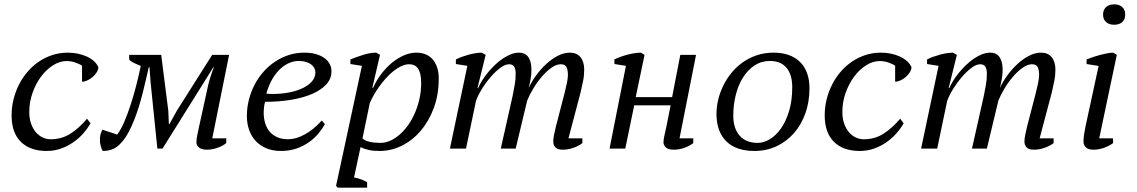

<svg xmlns="http://www.w3.org/2000/svg" viewBox="-20 -682 5215 881"><path d="M395.5 -116.2Q381.8 -92.3 361.8 -69.6Q341.8 -46.9 316.2 -29.1Q290.5 -11.2 259.8 -0.2Q229 10.7 193.8 10.7Q118.2 10.7 75.7 -31.2Q33.2 -73.2 33.2 -152.3Q33.2 -190.4 42.2 -226.6Q51.3 -262.7 67.6 -294.7Q84 -326.7 107.2 -353.5Q130.4 -380.4 158.9 -399.7Q187.5 -418.9 220.9 -429.7Q254.4 -440.4 291 -440.4Q314.5 -440.4 336.9 -435.8Q359.4 -431.2 378.2 -422.6Q397 -414.1 410.9 -401.6Q424.8 -389.2 431.6 -373Q430.7 -361.3 423.1 -349.4Q415.5 -337.4 404.5 -328.1Q393.6 -318.8 380.6 -313Q367.7 -307.1 356.4 -307.1V-380.4Q345.7 -388.2 325.9 -395Q306.2 -401.9 285.6 -401.9Q253.9 -401.9 223.1 -382.3Q192.4 -362.8 168.2 -330.3Q144 -297.9 129.2 -255.6Q114.3 -213.4 114.3 -168Q114.3 -138.7 122.3 -115.5Q130.4 -92.3 143.8 -76.2Q157.2 -60.1 175 -51.5Q192.9 -43 212.4 -43Q262.7 -43 302.5 -68.1Q342.3 -93.3 379.4 -137.2Z M662.6 -373.5Q656.7 -347.7 649.9 -317.9Q643.1 -288.1 635 -256.3Q627 -224.6 617.2 -192.9Q607.4 -161.1 595.7 -131.6Q584 -102.1 570.3 -76.2Q556.6 -50.3 540 -31.2Q519.5 -6.8 498.5 2Q477.5 10.7 451.2 10.7Q445.8 1.5 441.9 -13.2Q438 -27.8 438.5 -43.5Q438.5 -67.4 450.2 -86.9L517.6 -64.5Q533.7 -85 549.3 -120.8Q564.9 -156.7 579.1 -200.2Q593.3 -243.7 605.2 -290.5Q617.2 -337.4 626 -379.4Q608.9 -386.2 594.2 -393.3Q579.6 -400.4 572.8 -408.7V-430.2H719.7L752.4 -172.4L754.9 -112.3H757.3L792 -174.8L953.6 -430.2H1031.2L954.1 -47.4H1018.1V-25.4Q1001 -11.7 976.8 -3.4Q952.6 4.9 928.7 4.9Q904.3 4.9 892.8 -5.6Q881.3 -16.1 881.3 -27.8Q881.3 -43.9 885.5 -63.5Q889.6 -83 894 -103.5L936 -294.9Q938 -302.2 940.9 -313Q943.8 -323.7 947.5 -334.7Q951.2 -345.7 954.8 -356Q958.5 -366.2 961.4 -373.5H959L725.6 0H702.1L670.9 -305.2L666 -373.5Z M1470.7 -112.8Q1460 -92.3 1441.9 -70.3Q1423.8 -48.3 1398.7 -30.3Q1373.5 -12.2 1341.1 -0.7Q1308.6 10.7 1269.5 10.7Q1230.5 10.7 1201.2 -2Q1171.9 -14.6 1152.3 -36.1Q1132.8 -57.6 1122.8 -86.7Q1112.8 -115.7 1112.8 -148.9Q1112.8 -188.5 1122.3 -225.3Q1131.8 -262.2 1148.9 -294.7Q1166 -327.1 1190.2 -354Q1214.4 -380.9 1243.7 -400.1Q1272.9 -419.4 1306.4 -429.9Q1339.8 -440.4 1376 -440.4Q1406.7 -440.4 1430.2 -433.6Q1453.6 -426.8 1469.5 -415Q1485.4 -403.3 1493.2 -387.7Q1501 -372.1 1501 -354.5Q1501 -320.8 1477.3 -294.9Q1453.6 -269 1412.6 -251.2Q1371.6 -233.4 1315.9 -224.1Q1260.3 -214.8 1196.3 -214.8Q1192.4 -200.7 1191.2 -187.5Q1189.9 -174.3 1189.9 -165.5Q1189.9 -139.2 1196.8 -116.7Q1203.6 -94.2 1217.5 -77.9Q1231.4 -61.5 1252.7 -52.2Q1273.9 -43 1302.7 -43Q1336.9 -43 1377.2 -64.5Q1417.5 -85.9 1456.5 -128.9ZM1349.6 -402.3Q1331.1 -402.3 1310.1 -394.3Q1289.1 -386.2 1268.8 -368.4Q1248.5 -350.6 1231 -321.8Q1213.4 -293 1202.1 -252Q1245.6 -249 1286.1 -254.4Q1326.7 -259.8 1358.2 -272.7Q1389.6 -285.6 1408.4 -305.2Q1427.2 -324.7 1427.2 -349.6Q1427.2 -360.4 1422.1 -369.9Q1417 -379.4 1407.2 -386.7Q1397.5 -394 1383.1 -398.2Q1368.7 -402.3 1349.6 -402.3Z M1604.5 132.3Q1619.6 134.8 1635 140.4Q1650.4 146 1664.6 153.8V179.2H1529.3L1522 170.9L1640.6 -379.9L1587.9 -388.2V-409.2Q1616.7 -420.9 1647.9 -430.7Q1679.2 -440.4 1706.5 -440.4L1723.6 -430.2L1688.5 -278.8H1691.9Q1707 -313 1729.5 -342.5Q1752 -372.1 1778.3 -393.8Q1804.7 -415.5 1833.5 -428Q1862.3 -440.4 1890.1 -440.4Q1913.1 -440.4 1932.1 -432.9Q1951.2 -425.3 1964.6 -410.4Q1978 -395.5 1985.6 -373.3Q1993.2 -351.1 1993.2 -321.8Q1993.2 -247.6 1970.5 -186.5Q1947.8 -125.5 1910.2 -81.5Q1872.6 -37.6 1823.7 -13.4Q1774.9 10.7 1722.7 10.7Q1692.9 10.7 1672.9 6.3Q1652.8 2 1634.3 -6.8ZM1857.9 -387.2Q1839.4 -387.2 1820.6 -378.2Q1801.8 -369.1 1783.7 -354.5Q1765.6 -339.8 1749 -321Q1732.4 -302.2 1718.5 -282.5Q1704.6 -262.7 1693.8 -243.4Q1683.1 -224.1 1676.8 -209L1643.1 -46.4Q1666.5 -26.4 1725.6 -26.4Q1748.5 -26.4 1771.2 -36.6Q1793.9 -46.9 1814.7 -65.2Q1835.4 -83.5 1853.3 -108.9Q1871.1 -134.3 1884.3 -164.8Q1897.5 -195.3 1905 -230Q1912.6 -264.6 1912.6 -301.3Q1912.6 -325.2 1908.7 -341.6Q1904.8 -357.9 1897.5 -368.2Q1890.1 -378.4 1880.1 -382.8Q1870.1 -387.2 1857.9 -387.2Z M2571.3 -257.8Q2576.7 -278.8 2581.3 -301.3Q2585.9 -323.7 2585.9 -337.9Q2585.9 -360.8 2579.3 -374Q2572.8 -387.2 2553.2 -387.2Q2532.7 -387.2 2509.8 -370.8Q2486.8 -354.5 2465.6 -329.6Q2444.3 -304.7 2426.8 -275.4Q2409.2 -246.1 2398.9 -220.2L2346.2 0H2277.8L2332 -241.2Q2337.4 -268.1 2341.8 -292.7Q2346.2 -317.4 2346.2 -343.8Q2346.2 -364.3 2339.4 -375.7Q2332.5 -387.2 2315.4 -387.2Q2297.9 -387.2 2275.9 -370.8Q2253.9 -354.5 2232.2 -329.6Q2210.4 -304.7 2192.1 -275.1Q2173.8 -245.6 2164.1 -219.2L2118.2 0H2044.4L2124.5 -379.9L2071.8 -388.2V-409.2Q2085.9 -416.5 2101.8 -422.1Q2117.7 -427.7 2133.5 -431.9Q2149.4 -436 2164.1 -438.2Q2178.7 -440.4 2190.4 -440.4L2208.5 -430.2L2170.9 -277.8H2173.8Q2180.7 -293.9 2192.1 -312.3Q2203.6 -330.6 2218.3 -348.6Q2232.9 -366.7 2250.2 -383.3Q2267.6 -399.9 2286.1 -412.6Q2304.7 -425.3 2324 -432.9Q2343.3 -440.4 2361.8 -440.4Q2372.1 -440.4 2382.3 -437Q2392.6 -433.6 2400.6 -424.6Q2408.7 -415.5 2413.6 -399.9Q2418.5 -384.3 2418.5 -360.4Q2418.5 -341.8 2414.8 -320.1Q2411.1 -298.3 2405.8 -277.8Q2418.9 -307.1 2440.2 -336.2Q2461.4 -365.2 2486.6 -388.4Q2511.7 -411.6 2539.6 -426Q2567.4 -440.4 2594.7 -440.4Q2627 -440.4 2643.8 -419.4Q2660.6 -398.4 2660.6 -362.8Q2660.6 -335 2655.5 -310.5Q2650.4 -286.1 2644 -257.8L2588.4 -47.4H2652.3V-25.4Q2634.8 -11.7 2610.1 -3.4Q2585.4 4.9 2562.5 4.9Q2537.6 4.9 2528.1 -6.1Q2518.6 -17.1 2518.6 -32.7Q2518.6 -44.4 2522 -62.3Q2525.4 -80.1 2530.8 -101.6Z M3173.8 -430.2 3098.1 -47.4H3161.1V-25.4Q3143.6 -11.7 3119.4 -3.4Q3095.2 4.9 3071.8 4.9Q3046.4 4.9 3035.4 -5.6Q3024.4 -16.1 3024.4 -27.8Q3024.4 -43.5 3029.3 -62.7Q3034.2 -82 3038.1 -102.5L3057.1 -198.7H2890.1L2849.1 0H2776.9L2852.1 -379.9L2799.8 -388.2L2798.8 -409.2Q2811 -415.5 2826.9 -421.1Q2842.8 -426.8 2859.4 -431.2Q2876 -435.5 2892.1 -438Q2908.2 -440.4 2920.4 -440.4L2937.5 -430.2L2897 -236.3H3064L3101.6 -430.2Z M3267.6 -160.2Q3267.6 -190.4 3275.1 -222.9Q3282.7 -255.4 3297.6 -286.6Q3312.5 -317.9 3334.7 -345.7Q3356.9 -373.5 3386 -394.5Q3415 -415.5 3451.2 -428Q3487.3 -440.4 3530.3 -440.4Q3567.9 -440.4 3598.1 -429.9Q3628.4 -419.4 3649.9 -398.7Q3671.4 -377.9 3682.9 -347.4Q3694.3 -316.9 3694.3 -276.9Q3694.3 -215.3 3675.8 -162.8Q3657.2 -110.4 3623.8 -71.8Q3590.3 -33.2 3543.7 -11.2Q3497.1 10.7 3441.4 10.7Q3400.9 10.7 3368.7 0Q3336.4 -10.7 3314 -32.2Q3291.5 -53.7 3279.5 -85.7Q3267.6 -117.7 3267.6 -160.2ZM3512.7 -402.3Q3473.6 -402.3 3442.4 -381.8Q3411.1 -361.3 3389.4 -326.7Q3367.7 -292 3356.2 -246.6Q3344.7 -201.2 3344.7 -151.4Q3344.7 -92.8 3373.8 -59.6Q3402.8 -26.4 3457 -26.4Q3483.9 -26.4 3512 -43Q3540 -59.6 3563 -91.8Q3585.9 -124 3600.6 -171.9Q3615.2 -219.7 3615.2 -282.7Q3615.2 -338.9 3589.1 -370.6Q3563 -402.3 3512.7 -402.3Z M4126.5 -116.2Q4112.8 -92.3 4092.8 -69.6Q4072.8 -46.9 4047.1 -29.1Q4021.5 -11.2 3990.7 -0.2Q3960 10.7 3924.8 10.7Q3849.1 10.7 3806.6 -31.2Q3764.2 -73.2 3764.2 -152.3Q3764.2 -190.4 3773.2 -226.6Q3782.2 -262.7 3798.6 -294.7Q3814.9 -326.7 3838.1 -353.5Q3861.3 -380.4 3889.9 -399.7Q3918.5 -418.9 3951.9 -429.7Q3985.4 -440.4 4022 -440.4Q4045.4 -440.4 4067.9 -435.8Q4090.3 -431.2 4109.1 -422.6Q4127.9 -414.1 4141.8 -401.6Q4155.8 -389.2 4162.6 -373Q4161.6 -361.3 4154.1 -349.4Q4146.5 -337.4 4135.5 -328.1Q4124.5 -318.8 4111.6 -313Q4098.6 -307.1 4087.4 -307.1V-380.4Q4076.7 -388.2 4056.9 -395Q4037.1 -401.9 4016.6 -401.9Q3984.9 -401.9 3954.1 -382.3Q3923.3 -362.8 3899.2 -330.3Q3875 -297.9 3860.1 -255.6Q3845.2 -213.4 3845.2 -168Q3845.2 -138.7 3853.3 -115.5Q3861.3 -92.3 3874.8 -76.2Q3888.2 -60.1 3906 -51.5Q3923.8 -43 3943.4 -43Q3993.7 -43 4033.4 -68.1Q4073.2 -93.3 4110.4 -137.2Z M4733.4 -257.8Q4738.8 -278.8 4743.4 -301.3Q4748 -323.7 4748 -337.9Q4748 -360.8 4741.5 -374Q4734.9 -387.2 4715.3 -387.2Q4694.8 -387.2 4671.9 -370.8Q4648.9 -354.5 4627.7 -329.6Q4606.4 -304.7 4588.9 -275.4Q4571.3 -246.1 4561 -220.2L4508.3 0H4439.9L4494.1 -241.2Q4499.5 -268.1 4503.9 -292.7Q4508.3 -317.4 4508.3 -343.8Q4508.3 -364.3 4501.5 -375.7Q4494.6 -387.2 4477.5 -387.2Q4460 -387.2 4438 -370.8Q4416 -354.5 4394.3 -329.6Q4372.6 -304.7 4354.2 -275.1Q4335.9 -245.6 4326.2 -219.2L4280.3 0H4206.5L4286.6 -379.9L4233.9 -388.2V-409.2Q4248 -416.5 4263.9 -422.1Q4279.8 -427.7 4295.7 -431.9Q4311.5 -436 4326.2 -438.2Q4340.8 -440.4 4352.5 -440.4L4370.6 -430.2L4333 -277.8H4335.9Q4342.8 -293.9 4354.2 -312.3Q4365.7 -330.6 4380.4 -348.6Q4395 -366.7 4412.4 -383.3Q4429.7 -399.9 4448.2 -412.6Q4466.8 -425.3 4486.1 -432.9Q4505.4 -440.4 4523.9 -440.4Q4534.2 -440.4 4544.4 -437Q4554.7 -433.6 4562.7 -424.6Q4570.8 -415.5 4575.7 -399.9Q4580.6 -384.3 4580.6 -360.4Q4580.6 -341.8 4576.9 -320.1Q4573.2 -298.3 4567.9 -277.8Q4581.1 -307.1 4602.3 -336.2Q4623.5 -365.2 4648.7 -388.4Q4673.8 -411.6 4701.7 -426Q4729.5 -440.4 4756.8 -440.4Q4789.1 -440.4 4805.9 -419.4Q4822.8 -398.4 4822.8 -362.8Q4822.8 -335 4817.6 -310.5Q4812.5 -286.1 4806.2 -257.8L4750.5 -47.4H4814.5V-25.4Q4796.9 -11.7 4772.2 -3.4Q4747.6 4.9 4724.6 4.9Q4699.7 4.9 4690.2 -6.1Q4680.7 -17.1 4680.7 -32.7Q4680.7 -44.4 4684.1 -62.3Q4687.5 -80.1 4692.9 -101.6Z M4965.8 -388.2V-409.2Q4978.5 -414.6 4995.1 -420.2Q5011.7 -425.8 5028.6 -430.2Q5045.4 -434.6 5061.3 -437.5Q5077.1 -440.4 5088.9 -440.4L5104.5 -430.2L5023.9 -47.4H5087.4V-25.4Q5068.8 -11.7 5044.9 -3.4Q5021 4.9 4997.6 4.9Q4972.7 4.9 4962.2 -6.1Q4951.7 -17.1 4951.7 -31.7Q4951.7 -49.3 4954.3 -65.7Q4957 -82 4960.9 -101.6L5021 -379.4ZM5041.5 -615.2Q5041.5 -637.2 5055.4 -649.7Q5069.3 -662.1 5092.8 -662.1Q5115.7 -662.1 5129.4 -649.7Q5143.1 -637.2 5143.1 -615.2Q5143.1 -592.8 5129.4 -580.6Q5115.7 -568.4 5092.8 -568.4Q5069.3 -568.4 5055.4 -580.6Q5041.5 -592.8 5041.5 -615.2Z"/></svg>

Font: PT Astra Serif
Style: Italic
Weight: 400
Italic angle: -16°
Designer: A.Korolkova, I. Chaeva
Foundry: ParaType Ltd
Version: Version 1.001